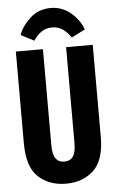

<svg xmlns="http://www.w3.org/2000/svg" viewBox="-62 -966 618 1020"><g transform="rotate(-5 247.5 -456.5)"><path d="M43.5 -219.7Q43.5 -95.7 101.1 -42Q158.7 11.7 249 11.7Q338.9 11.7 396.2 -42.2Q453.6 -96.2 453.6 -219.7V-710.9H311.5V-199.2Q311.5 -149.4 295.9 -127.7Q280.3 -106 249.5 -106Q219.2 -106 203.6 -127.7Q188 -149.4 188 -199.2V-710.9H43.5ZM146.5 -759.8Q162.1 -784.7 186.8 -803.2Q211.4 -821.8 247.1 -821.8Q280.8 -821.8 306.2 -802.5Q331.5 -783.2 346.2 -759.3L418.9 -795.9Q399.9 -848.6 353.5 -887Q307.1 -925.3 247.6 -925.3Q182.1 -925.3 136.7 -883.1Q91.3 -840.8 76.7 -795.9Z"/></g></svg>

Font: Roboto Flex
Style: wght 700 wdth 25 opsz 34 GRAD 0.00 slnt 0.00 XTRA 468 XOPQ 96 YOPQ 79 YTLC 514 YTUC 712 YTAS 750 YTDE -203.00 YTFI 738
Weight: 700
Width: 1
Designer: Berlow after Robertson
Foundry: Google
Version: Version 3.100